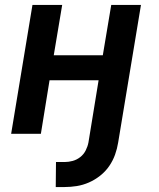

<svg xmlns="http://www.w3.org/2000/svg" viewBox="-20 -540 640 775"><path d="M205 215 206 114H241Q257 114 273.5 109.5Q290 105 304 94Q318 83 326 67Q334 51 337 35L378 -216H180L145 0H25L111 -520H231L197 -317H395L429 -520H549L457 35Q453 60 444.5 84Q436 108 421 130Q406 152 384.5 169Q363 186 339 196.5Q315 207 290 211Q265 215 240 215Z"/></svg>

Font: Iosevka Aile
Style: Bold Italic
Weight: 700
Italic angle: -9°
Designer: Belleve Invis
Foundry: Belleve Invis
Version: Version 28.0.1; ttfautohint (v1.8.4)